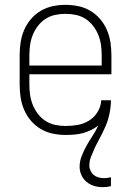

<svg xmlns="http://www.w3.org/2000/svg" viewBox="-20 -548 540 791"><path d="M403 223Q385 223 368 218Q351 213 337 201.5Q323 190 315.5 173.5Q308 157 308 139Q308 116 317 93.5Q326 71 337.5 50.5Q349 30 362 10.5Q375 -9 385 -31Q371 -20 354.5 -12Q338 -4 321 0.5Q304 5 286 6.5Q268 8 250 8Q224 8 197.5 2.5Q171 -3 148 -16.5Q125 -30 107.5 -50.5Q90 -71 79.5 -95.5Q69 -120 65 -146.5Q61 -173 61 -200V-320Q61 -347 65 -373.5Q69 -400 79.5 -424.5Q90 -449 107.5 -469.5Q125 -490 148 -503.5Q171 -517 197 -522.5Q223 -528 250 -528Q277 -528 303 -522.5Q329 -517 352 -503.5Q375 -490 392.5 -469.5Q410 -449 420.5 -424.5Q431 -400 435 -373.5Q439 -347 439 -320V-242H101V-200Q101 -178 104 -157Q107 -136 115 -116Q123 -96 136.5 -78.5Q150 -61 168 -49.5Q186 -38 207.5 -33.5Q229 -29 250 -29Q276 -29 301 -33.5Q326 -38 347.5 -51.5Q369 -65 382.5 -87.5Q396 -110 397 -135H437Q437 -117 434.5 -99.5Q432 -82 427.5 -64.5Q423 -47 416 -30.5Q409 -14 401 2Q393 18 384.5 33.5Q376 49 368.5 65.5Q361 82 354.5 99Q348 116 348 134Q348 145 353 155.5Q358 166 366.5 173Q375 180 386 183Q397 186 409 186Q416 186 423 185Q430 184 437 182V219Q429 221 420.5 222Q412 223 403 223ZM101 -278H399V-320Q399 -342 396 -363Q393 -384 385 -404Q377 -424 363.5 -441.5Q350 -459 332 -470.5Q314 -482 293 -486.5Q272 -491 250 -491Q228 -491 207 -486.5Q186 -482 168 -470.5Q150 -459 136.5 -441.5Q123 -424 115 -404Q107 -384 104 -363Q101 -342 101 -320Z"/></svg>

Font: Iosevka Extralight
Style: Regular
Weight: 200
Monospace: yes
Designer: Belleve Invis
Foundry: Belleve Invis
Version: Version 32.0.1; ttfautohint (v1.8.4)